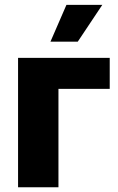

<svg xmlns="http://www.w3.org/2000/svg" viewBox="-20 -790 499 810"><path d="M442.9 -545.9H56.2V0H226.6V-415H442.9ZM192.9 -614.3H308.1L411.6 -769.5H260.3Z"/></svg>

Font: Inter ExtraBold
Style: Regular
Weight: 800
Designer: Rasmus Andersson
Foundry: rsms
Version: Version 4.001;git-9221beed3